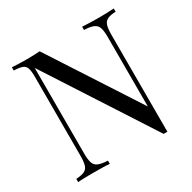

<svg xmlns="http://www.w3.org/2000/svg" viewBox="-158 -864 1023 1025"><g transform="rotate(-30 353.0 -351.5)"><path d="M670 -708V-688Q636 -687 618.5 -678Q601 -669 595 -649Q589 -629 589 -592V5Q583 5 577.5 5Q572 5 566 5L146 -644V-116Q146 -80 152.5 -59.5Q159 -39 178.5 -30.5Q198 -22 237 -20V0Q219 -2 190 -2.5Q161 -3 135 -3Q110 -3 84.5 -2.5Q59 -2 42 0V-20Q76 -22 93.5 -30.5Q111 -39 117 -59.5Q123 -80 123 -116V-602Q123 -639 117 -656.5Q111 -674 93.5 -680.5Q76 -687 42 -688V-708Q59 -707 84.5 -706Q110 -705 135 -705Q157 -705 177 -706Q197 -707 213 -708L566 -164V-592Q566 -629 559.5 -649Q553 -669 533.5 -678Q514 -687 475 -688V-708Q493 -707 522.5 -706Q552 -705 577 -705Q603 -705 628.5 -706Q654 -707 670 -708Z"/></g></svg>

Font: Playfair Display
Style: Regular
Weight: 400
Designer: Claus Eggers Sørensen
Foundry: Claus Eggers Sørensen
Version: Version 1.203